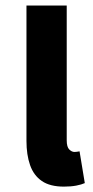

<svg xmlns="http://www.w3.org/2000/svg" viewBox="-20 -672 340 703"><path d="M214 11.3Q163.1 11.3 133.2 -9.2Q103.3 -29.7 90.1 -67.5Q76.9 -105.2 76.9 -155.9V-651.8H224.3V-158.2Q224.3 -133.9 233.6 -124.7Q242.9 -115.6 252.6 -115.6Q257.6 -115.6 261.5 -116.3Q265.3 -116.9 271.3 -117.9L290.5 -1.6Q278.8 3.8 259.1 7.6Q239.5 11.3 214 11.3Z"/></svg>

Font: SourceSans3VF
Style: Regular
Weight: 200
Designer: Paul D. Hunt
Foundry: Adobe
Version: Version 3.052;hotconv 1.1.0;makeotfexe 2.6.0